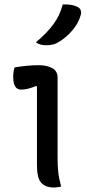

<svg xmlns="http://www.w3.org/2000/svg" viewBox="-20 -833 390 857"><path d="M145 -95V-447L140 -449Q124 -442 107 -437.5Q90 -433 74 -433Q39 -433 39 -490Q39 -514 45 -532Q74 -537 101 -539.5Q128 -542 153 -542Q189 -542 213 -529Q237 -516 237 -487V-130Q237 -93 240 -65Q243 -37 253 0Q245 1 237 2.5Q229 4 221 4Q184 4 164.5 -16.5Q145 -37 145 -95ZM260 -813Q302 -815 326 -802Q337 -797 340.5 -786.5Q344 -776 340 -765Q330 -729 303.5 -698Q277 -667 245 -647Q231 -638 216.5 -634.5Q202 -631 185 -631Q173 -631 161.5 -634Q150 -637 140 -644Q188 -684 217.5 -723.5Q247 -763 260 -813Z"/></svg>

Font: Recursive Sn Csl St
Style: Regular
Weight: 400
Version: Version 1.079;hotconv 1.0.112;makeotfexe 2.5.65598; ttfautoh